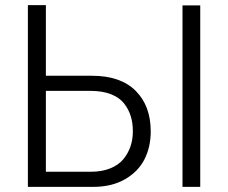

<svg xmlns="http://www.w3.org/2000/svg" viewBox="-20 -730 891 750"><path d="M88.9 0V-710H159.2V-434.1H338.9Q451.2 -434.1 510 -375.2Q568.8 -316.4 568.8 -216.8Q568.8 -155.8 544.2 -107.4Q519.5 -59.1 467.8 -29.5Q416 0 344.2 0ZM692.9 0V-709H762.2V0ZM159.2 -59.1H335Q377.4 -59.1 409.9 -72Q442.4 -85 461.2 -107.4Q480 -129.9 489.5 -157.5Q499 -185.1 499 -216.8Q499 -249.5 490.7 -276.4Q482.4 -303.2 464.4 -326.2Q446.3 -349.1 413.1 -362.1Q379.9 -375 334 -375H159.2Z"/></svg>

Font: Rawline
Style: Regular
Weight: 400
Designer: Matt McInerney, Pablo Impallari, Rodrigo Fuenzalida
Foundry: Matt McInerney, Pablo Impallari, Rodrigo Fuenzalida
Version: Version 4.020;PS 004.020;hotconv 1.0.88;makeotf.lib2.5.64775